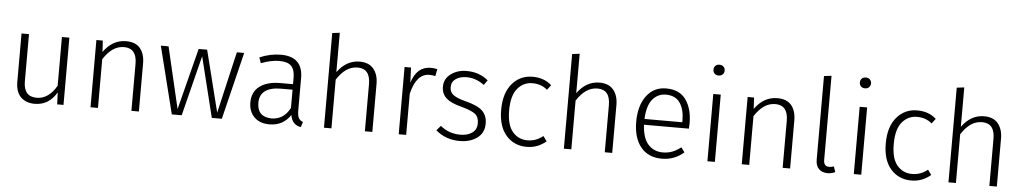

<svg xmlns="http://www.w3.org/2000/svg" viewBox="-40 -1114 7907 1487"><g transform="rotate(5 3913.5 -371.0)"><path d="M247 11Q180 11 139.5 -28.5Q99 -68 99 -149V-523H157V-155Q157 -37 259 -37Q351 -37 413 -144V-523H471V0H422L418 -93Q358 11 247 11Z M1057 0H999V-366Q999 -486 901 -487Q853 -487 813.5 -460Q774 -433 739 -379V0H681V-523H731L736 -435Q806 -534 912 -534Q986 -534 1021.5 -490.5Q1057 -447 1057 -374Z M1702 0H1624L1508 -469L1390 0H1313L1182 -523H1242L1354 -45L1476 -523H1542L1662 -44L1773 -523H1830Z M2317 11Q2248 0 2236 -76Q2178 11 2073 11Q1997 11 1954 -32Q1911 -75 1911 -145Q1911 -228 1969.5 -271.5Q2028 -315 2128 -315H2228V-365Q2228 -427 2200 -456Q2172 -485 2107 -485Q2044 -485 1965 -455L1950 -499Q2033 -534 2115 -534Q2286 -534 2286 -368V-116Q2286 -73 2297.5 -55Q2309 -37 2330 -30ZM2083 -36Q2179 -36 2228 -130V-272H2137Q2058 -272 2015.5 -241Q1973 -210 1973 -148Q1973 -40 2083 -36Z M2872 0H2814V-366Q2814 -487 2716 -487Q2668 -487 2628.5 -460Q2589 -433 2554 -379V0H2496V-736L2554 -743V-437Q2625 -534 2727 -534Q2800 -534 2836 -489.5Q2872 -445 2872 -374Z M3135 0H3077V-523H3127L3132 -406Q3172 -534 3279 -534Q3311 -534 3331 -528L3320 -473Q3299 -479 3274 -479Q3173 -479 3135 -320Z M3552 11Q3442 11 3365 -56L3397 -93Q3463 -38 3552 -38Q3608 -38 3644 -63.5Q3680 -89 3680 -138Q3680 -187 3650.5 -210Q3621 -233 3543 -254Q3460 -275 3423 -308.5Q3386 -342 3386 -397Q3386 -459 3437 -496.5Q3488 -534 3560 -534Q3656 -534 3727 -476L3700 -438Q3636 -486 3562 -486Q3512 -486 3479 -463Q3446 -440 3446 -398Q3446 -360 3474.5 -338.5Q3503 -317 3573 -299Q3665 -276 3703 -239.5Q3741 -203 3741 -141Q3741 -67 3686 -28Q3631 11 3552 11Z M4073 11Q3974 11 3912.5 -59Q3851 -129 3851 -258Q3851 -388 3913 -461Q3975 -534 4072 -534Q4162 -534 4220 -481L4191 -443Q4144 -484 4075 -484Q4005 -484 3959 -429Q3913 -374 3913 -259Q3913 -145 3958.5 -92.5Q4004 -40 4074 -40Q4141 -40 4195 -84L4223 -45Q4157 11 4073 11Z M4737 0H4679V-366Q4679 -487 4581 -487Q4533 -487 4493.5 -460Q4454 -433 4419 -379V0H4361V-736L4419 -743V-437Q4490 -534 4592 -534Q4665 -534 4701 -489.5Q4737 -445 4737 -374Z M5123 11Q5018 11 4959.5 -60Q4901 -131 4901 -257Q4901 -382 4957.5 -458Q5014 -534 5110 -534Q5215 -534 5264.5 -463.5Q5314 -393 5314 -281Q5314 -259 5312 -239H4963Q4969 -134 5013 -86Q5057 -38 5126 -38Q5165 -38 5197.5 -50Q5230 -62 5267 -90L5294 -53Q5221 11 5123 11ZM5257 -284V-299Q5257 -383 5222 -434.5Q5187 -486 5112 -486Q5050 -486 5009 -437.5Q4968 -389 4963 -284Z M5505 -669Q5485 -669 5473.5 -681Q5462 -693 5462 -711Q5462 -729 5473.5 -741Q5485 -753 5505 -753Q5526 -753 5537.5 -740.5Q5549 -728 5549 -711Q5549 -694 5537.5 -681.5Q5526 -669 5505 -669ZM5535 0H5477V-523H5535Z M6120 0H6062V-366Q6062 -486 5964 -487Q5916 -487 5876.5 -460Q5837 -433 5802 -379V0H5744V-523H5794L5799 -435Q5869 -534 5975 -534Q6049 -534 6084.5 -490.5Q6120 -447 6120 -374Z M6412 11Q6371 11 6345 -13Q6319 -37 6319 -88V-736L6377 -743V-90Q6377 -39 6419 -39Q6441 -39 6456 -46L6471 -3Q6443 11 6412 11Z M6643 -669Q6623 -669 6611.5 -681Q6600 -693 6600 -711Q6600 -729 6611.5 -741Q6623 -753 6643 -753Q6664 -753 6675.5 -740.5Q6687 -728 6687 -711Q6687 -694 6675.5 -681.5Q6664 -669 6643 -669ZM6673 0H6615V-523H6673Z M7063 11Q6964 11 6902.5 -59Q6841 -129 6841 -258Q6841 -388 6903 -461Q6965 -534 7062 -534Q7152 -534 7210 -481L7181 -443Q7134 -484 7065 -484Q6995 -484 6949 -429Q6903 -374 6903 -259Q6903 -145 6948.5 -92.5Q6994 -40 7064 -40Q7131 -40 7185 -84L7213 -45Q7147 11 7063 11Z M7727 0H7669V-366Q7669 -487 7571 -487Q7523 -487 7483.5 -460Q7444 -433 7409 -379V0H7351V-736L7409 -743V-437Q7480 -534 7582 -534Q7655 -534 7691 -489.5Q7727 -445 7727 -374Z"/></g></svg>

Font: Trujillo Light
Style: Regular
Weight: 300
Designer: Fira Sans original fonts by bBox Type GmbH, Carrois Corporate GbR, & Edenspiekermann AG / Changes by Cristiano Sobral
Foundry: Fira Sans original fonts by bBox Type GmbH, Carrois Corporate GbR, & Edenspiekermann AG / Changes by Cristiano Sobral
Version: Version 4.301;July 28, 2020;FontCreator 13.0.0.2655 64-bit